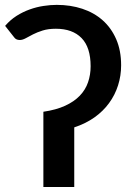

<svg xmlns="http://www.w3.org/2000/svg" viewBox="-30 -748 534 768"><path d="M-9.5 -644.5Q11 -668.5 36.2 -684.5Q61.5 -700.5 88.8 -710.2Q116 -720 143.8 -724.2Q171.5 -728.5 197 -728.5Q252 -728.5 299 -713Q346 -697.5 380.5 -667Q415 -636.5 434.8 -591.2Q454.5 -546 454.5 -487Q454.5 -445 442.2 -406.5Q430 -368 406.2 -335.5Q382.5 -303 347.5 -278.2Q312.5 -253.5 267 -238.5V0H143.5V-301Q194.5 -308.5 230.5 -325Q266.5 -341.5 289.2 -365.2Q312 -389 322.2 -419Q332.5 -449 332.5 -483Q332.5 -558.5 296.2 -595.8Q260 -633 193.5 -633Q163 -633 140.8 -626Q118.5 -619 102 -610.5Q85.5 -602 72.8 -595Q60 -588 49 -588Q33.5 -588 26 -599.5Z"/></svg>

Font: Lato 2
Style: Bold
Weight: 700
Designer: Lukasz Dziedzic with Adam Twardoch and Botio Nikoltchev
Foundry: tyPoland Lukasz Dziedzic
Version: Version 2.015; 2015-08-06; http://www.latofonts.com/